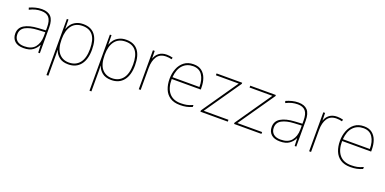

<svg xmlns="http://www.w3.org/2000/svg" viewBox="-10 -1375 4900 2444"><g transform="rotate(20 2440.0 -153.0)"><path d="M264 -537Q346 -537 387 -492.5Q428 -448 428 -350V0H406L402 -103H400Q379 -57 334 -23.5Q289 10 208 10Q129 10 88.5 -28Q48 -66 48 -129Q48 -208 114.5 -247.5Q181 -287 299 -294L402 -300V-343Q402 -433 368 -472.5Q334 -512 264 -512Q224 -512 186.5 -503Q149 -494 106 -472L97 -498Q137 -516 178.5 -526.5Q220 -537 264 -537ZM301 -270Q199 -265 137.5 -232Q76 -199 76 -129Q76 -76 110 -45.5Q144 -15 208 -15Q308 -15 354.5 -72Q401 -129 402 -220V-275Z M824 -538Q929 -538 983 -469.5Q1037 -401 1037 -269Q1037 -136 978.5 -63Q920 10 814 10Q735 10 690 -27Q645 -64 628 -116H626Q628 -82 628 -49.5Q628 -17 628 15V232H602V-528H624L626 -402H628Q639 -437 664 -468Q689 -499 729 -518.5Q769 -538 824 -538ZM824 -513Q728 -513 678 -447.5Q628 -382 628 -265V-262Q628 -135 678.5 -75Q729 -15 814 -15Q906 -15 958 -79Q1010 -143 1010 -269Q1010 -393 963 -453Q916 -513 824 -513Z M1407 -538Q1512 -538 1566 -469.5Q1620 -401 1620 -269Q1620 -136 1561.5 -63Q1503 10 1397 10Q1318 10 1273 -27Q1228 -64 1211 -116H1209Q1211 -82 1211 -49.5Q1211 -17 1211 15V232H1185V-528H1207L1209 -402H1211Q1222 -437 1247 -468Q1272 -499 1312 -518.5Q1352 -538 1407 -538ZM1407 -513Q1311 -513 1261 -447.5Q1211 -382 1211 -265V-262Q1211 -135 1261.5 -75Q1312 -15 1397 -15Q1489 -15 1541 -79Q1593 -143 1593 -269Q1593 -393 1546 -453Q1499 -513 1407 -513Z M1955 -536Q1979 -536 1998.5 -533Q2018 -530 2036 -525L2030 -501Q2011 -506 1994.5 -508.5Q1978 -511 1955 -511Q1872 -511 1833 -453Q1794 -395 1794 -297V0H1768V-528H1792L1794 -427H1796Q1810 -473 1850.5 -504.5Q1891 -536 1955 -536Z M2319 -538Q2387 -538 2429 -505Q2471 -472 2491 -416.5Q2511 -361 2511 -291V-266H2118Q2117 -145 2171 -80Q2225 -15 2328 -15Q2376 -15 2410.5 -22Q2445 -29 2491 -50V-23Q2453 -6 2414.5 2Q2376 10 2328 10Q2245 10 2192.5 -25Q2140 -60 2115.5 -121Q2091 -182 2091 -259Q2091 -334 2116 -397.5Q2141 -461 2191.5 -499.5Q2242 -538 2319 -538ZM2319 -513Q2235 -513 2181.5 -456.5Q2128 -400 2119 -291H2484Q2485 -390 2444 -451.5Q2403 -513 2319 -513Z M2974 0H2603V-17L2939 -503H2630V-528H2977V-513L2639 -25H2974Z M3430 0H3059V-17L3395 -503H3086V-528H3433V-513L3095 -25H3430Z M3738 -537Q3820 -537 3861 -492.5Q3902 -448 3902 -350V0H3880L3876 -103H3874Q3853 -57 3808 -23.5Q3763 10 3682 10Q3603 10 3562.5 -28Q3522 -66 3522 -129Q3522 -208 3588.5 -247.5Q3655 -287 3773 -294L3876 -300V-343Q3876 -433 3842 -472.5Q3808 -512 3738 -512Q3698 -512 3660.5 -503Q3623 -494 3580 -472L3571 -498Q3611 -516 3652.5 -526.5Q3694 -537 3738 -537ZM3775 -270Q3673 -265 3611.5 -232Q3550 -199 3550 -129Q3550 -76 3584 -45.5Q3618 -15 3682 -15Q3782 -15 3828.5 -72Q3875 -129 3876 -220V-275Z M4263 -536Q4287 -536 4306.5 -533Q4326 -530 4344 -525L4338 -501Q4319 -506 4302.5 -508.5Q4286 -511 4263 -511Q4180 -511 4141 -453Q4102 -395 4102 -297V0H4076V-528H4100L4102 -427H4104Q4118 -473 4158.5 -504.5Q4199 -536 4263 -536Z M4627 -538Q4695 -538 4737 -505Q4779 -472 4799 -416.5Q4819 -361 4819 -291V-266H4426Q4425 -145 4479 -80Q4533 -15 4636 -15Q4684 -15 4718.5 -22Q4753 -29 4799 -50V-23Q4761 -6 4722.5 2Q4684 10 4636 10Q4553 10 4500.5 -25Q4448 -60 4423.5 -121Q4399 -182 4399 -259Q4399 -334 4424 -397.5Q4449 -461 4499.5 -499.5Q4550 -538 4627 -538ZM4627 -513Q4543 -513 4489.5 -456.5Q4436 -400 4427 -291H4792Q4793 -390 4752 -451.5Q4711 -513 4627 -513Z"/></g></svg>

Font: Noto Sans Thaana Thin
Style: Regular
Weight: 100
Designer: David Williams
Foundry: Google Inc.
Version: Version 3.001; ttfautohint (v1.8.4.7-5d5b)